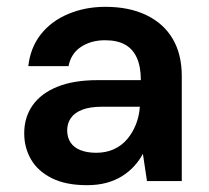

<svg xmlns="http://www.w3.org/2000/svg" viewBox="-20 -531 612 563"><path d="M235 12Q173 12 132 -8.5Q91 -29 71 -63.5Q51 -98 51 -140Q51 -187 75.5 -222Q100 -257 148 -276.5Q196 -296 266 -296H393Q393 -335 381.5 -361Q370 -387 347 -400Q324 -413 288 -413Q247 -413 217.5 -393.5Q188 -374 181 -337H63Q69 -391 99.5 -430Q130 -469 180 -490Q230 -511 289 -511Q359 -511 409.5 -486.5Q460 -462 486.5 -417Q513 -372 513 -308V0H411L399 -80Q389 -61 373.5 -44Q358 -27 338 -14.5Q318 -2 292.5 5Q267 12 235 12ZM262 -83Q291 -83 314 -93.5Q337 -104 353 -123Q369 -142 378.5 -166Q388 -190 390 -217V-218H279Q243 -218 220.5 -209Q198 -200 187.5 -184.5Q177 -169 177 -149Q177 -128 187 -113Q197 -98 216.5 -90.5Q236 -83 262 -83Z"/></svg>

Font: DM Sans 20pt SemiBold
Style: Regular
Weight: 600
Version: Version 4.004;gftools[0.9.30]